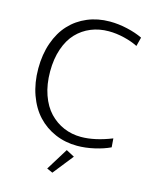

<svg xmlns="http://www.w3.org/2000/svg" viewBox="-131 -797 862 1075"><g transform="rotate(15 300.0 -259.5)"><path d="M379.9 -43.9Q460 -43.9 558.1 -83L562 -32.2Q523.4 -13.7 471.9 -2Q420.4 9.8 372.1 9.8Q303.7 9.8 244.9 -15.4Q186 -40.5 143.1 -86.4Q100.1 -132.3 75.4 -201.2Q50.8 -270 50.8 -353Q50.8 -434.6 74.5 -502Q98.1 -569.3 140.4 -614.7Q182.6 -660.2 241.7 -685.1Q300.8 -710 371.1 -710Q421.4 -710 472.7 -698.2Q523.9 -686.5 562 -668L548.8 -616.2Q514.2 -633.8 468.5 -644.8Q422.9 -655.8 378.9 -655.8Q323.7 -655.8 276.6 -636.5Q229.5 -617.2 194.3 -580.3Q159.2 -543.5 139.2 -485.4Q119.1 -427.2 119.1 -354Q119.1 -278.8 140.1 -219Q161.1 -159.2 197.3 -121.3Q233.4 -83.5 280 -63.7Q326.7 -43.9 379.9 -43.9ZM277.8 190.9 244.1 175.8 323.2 47.9 371.1 73.2Z"/></g></svg>

Font: LT Hoop Light
Style: Regular
Weight: 300
Designer: Daniel Lyons
Foundry: LyonsType
Version: Version 1.000